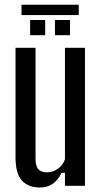

<svg xmlns="http://www.w3.org/2000/svg" viewBox="-20 -808 441 835"><path d="M153.5 7.5Q103 7.5 75.2 -23Q47.5 -53.5 47.5 -124V-600H134.5V-117Q134.5 -86.5 146.5 -72.5Q158.5 -58.5 184.5 -58.5Q209 -58.5 231 -73.5Q253 -88.5 262.5 -115V-600H349.5V0H262.5V-56.5H248Q231.5 -23.5 208.5 -8Q185.5 7.5 153.5 7.5ZM219 -655V-721H284.5V-655ZM111 -655V-721H176.5V-655ZM73.5 -787.5H322.5V-742.5H73.5Z"/></svg>

Font: Big Shoulders Display Thin SemiBold
Style: Regular
Weight: 600
Version: Version 2.002